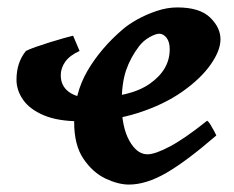

<svg xmlns="http://www.w3.org/2000/svg" viewBox="-20 -477 631 517"><path d="M176.8 -380.9 194.3 -339.8Q167.5 -327.6 155.5 -310.5Q143.6 -293.5 143.6 -274.4Q143.6 -246.1 164.8 -230Q186 -213.9 223.1 -213.9Q329.6 -213.9 383.3 -251.5Q437 -289.1 437 -344.2Q437 -364.3 428.5 -375.2Q419.9 -386.2 408.7 -386.2Q399.4 -386.2 382.8 -377Q366.2 -367.7 354.5 -352.5Q331.1 -321.8 319.3 -287.1Q307.6 -252.4 307.6 -198.7Q307.6 -135.3 328.1 -98.4Q348.6 -61.5 377 -61.5Q397.9 -61.5 438.2 -83Q478.5 -104.5 537.6 -151.9Q541.5 -149.9 546.9 -141.1Q552.2 -132.3 556.9 -123.5Q561.5 -114.7 562.5 -112.3Q482.4 -43 428 -11.5Q373.5 20 327.1 20Q298.3 20 263.9 3.7Q229.5 -12.7 204.6 -49.6Q179.7 -86.4 179.7 -147.9Q179.7 -224.6 215.3 -285.9Q251 -347.2 311 -398.4Q325.7 -411.1 349.6 -424.6Q373.5 -438 401.9 -447.5Q430.2 -457 457.5 -457Q517.6 -457 545.7 -429.9Q573.7 -402.8 573.7 -371.1Q573.7 -340.8 547.1 -303Q520.5 -265.1 470.9 -230.2Q421.4 -195.3 351.8 -172.9Q282.2 -150.4 196.3 -150.4Q136.2 -150.4 98.1 -166.5Q60.1 -182.6 42.2 -208.3Q24.4 -233.9 24.4 -262.2Q24.4 -308.6 49.8 -339.8Q58.1 -344.2 76.2 -350.6Q94.2 -356.9 114.7 -363.3Q135.3 -369.6 152.6 -374.5Q169.9 -379.4 176.8 -380.9Z"/></svg>

Font: Gentium Book Plus
Style: Bold Italic
Weight: 700
Italic angle: -8°
Designer: Victor Gaultney, Annie Olsen, Iska Routamaa, Becca Hirsbrunner
Foundry: SIL International
Version: Version 6.101